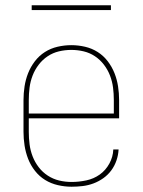

<svg xmlns="http://www.w3.org/2000/svg" viewBox="-20 -699 540 727"><path d="M251 8Q225 8 199 2Q173 -4 151 -17.5Q129 -31 112.5 -52Q96 -73 86.5 -97.5Q77 -122 73 -148Q69 -174 69 -200V-320Q69 -346 73 -372Q77 -398 86.5 -422Q96 -446 112 -467Q128 -488 150 -502Q172 -516 198 -522Q224 -528 250 -528Q276 -528 302 -522Q328 -516 350 -502Q372 -488 388 -467Q404 -446 413.5 -422Q423 -398 427 -372Q431 -346 431 -320V-251H89V-200Q89 -176 92 -152.5Q95 -129 103.5 -107Q112 -85 126.5 -66Q141 -47 161 -34Q181 -21 204 -15.5Q227 -10 251 -10Q279 -10 307 -16Q335 -22 357.5 -38Q380 -54 394 -79.5Q408 -105 409 -133H429Q428 -112 421 -91.5Q414 -71 401.5 -54Q389 -37 371.5 -24.5Q354 -12 334 -4.5Q314 3 293 5.5Q272 8 251 8ZM89 -269H411V-320Q411 -344 408 -367.5Q405 -391 396.5 -413Q388 -435 373.5 -454Q359 -473 339.5 -486Q320 -499 297 -504.5Q274 -510 250 -510Q226 -510 203 -504.5Q180 -499 160.5 -486Q141 -473 126.5 -454Q112 -435 103.5 -413Q95 -391 92 -367.5Q89 -344 89 -320ZM100 -661V-679H400V-661Z"/></svg>

Font: Iosevka Curly Slab Thin
Style: Regular
Weight: 100
Monospace: yes
Designer: Belleve Invis
Foundry: Belleve Invis
Version: Version 22.1.2; ttfautohint (v1.8.4)